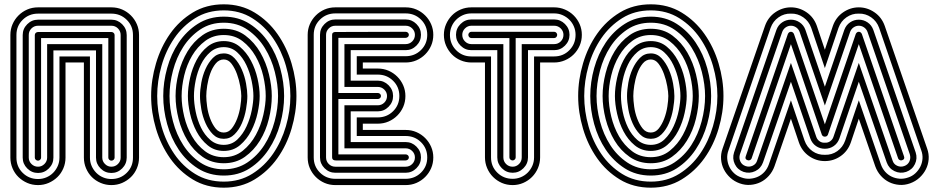

<svg xmlns="http://www.w3.org/2000/svg" viewBox="-20 -728 4348 888"><path d="M28 -566Q28 -593 38 -616Q48 -639 65.5 -656.5Q83 -674 106 -684Q129 -694 156 -694H495Q522 -694 545 -684Q568 -674 585.5 -656.5Q603 -639 613 -616Q623 -593 623 -566V1Q623 27 613 50.5Q603 74 585.5 91Q568 108 545 118Q522 128 495 128Q469 128 445.5 118Q422 108 405 91Q388 74 378 50.5Q368 27 368 1V-439H283V1Q283 27 273 50.5Q263 74 245.5 91Q228 108 205 118Q182 128 156 128Q129 128 106 118Q83 108 65.5 91Q48 74 38 50.5Q28 27 28 1ZM156 -665Q114 -665 85 -636.5Q56 -608 56 -566V1Q56 43 85 71.5Q114 100 156 100Q176 100 194 92.5Q212 85 225.5 71.5Q239 58 247 40Q255 22 255 1V-467H396V1Q396 22 404 40Q412 58 425.5 71.5Q439 85 457 92.5Q475 100 495 100Q537 100 566 71.5Q595 43 595 1V-566Q595 -608 566 -636.5Q537 -665 495 -665ZM85 -566Q85 -595 106 -616Q127 -637 156 -637H495Q524 -637 545 -616Q566 -595 566 -566V1Q566 30 545 51Q524 72 495 72Q466 72 445 51Q424 30 424 1V-495H227V1Q227 30 206 51Q185 72 156 72Q127 72 106 51Q85 30 85 1ZM156 -609Q138 -609 125.5 -596.5Q113 -584 113 -566V1Q113 18 125.5 30.5Q138 43 156 43Q173 43 185.5 30.5Q198 18 198 1V-524H453V1Q453 18 465.5 30.5Q478 43 495 43Q513 43 525.5 30.5Q538 18 538 1V-566Q538 -584 525.5 -596.5Q513 -609 495 -609ZM141 -566Q141 -572 145.5 -576Q150 -580 156 -580H495Q501 -580 505.5 -576Q510 -572 510 -566V1Q510 7 505.5 11Q501 15 495 15Q490 15 485.5 11Q481 7 481 1V-552H170V1Q170 7 165.5 11Q161 15 156 15Q150 15 145.5 11Q141 7 141 1Z M1015 -708Q1095 -708 1157.5 -670Q1220 -632 1263 -571Q1306 -510 1328.5 -434.5Q1351 -359 1351 -284Q1351 -209 1328.5 -133Q1306 -57 1263 3.5Q1220 64 1157.5 102Q1095 140 1015 140Q934 140 871.5 102Q809 64 766.5 3.5Q724 -57 701.5 -132.5Q679 -208 679 -284Q679 -359 701.5 -435Q724 -511 766.5 -571.5Q809 -632 871.5 -670Q934 -708 1015 -708ZM1015 -453Q993 -453 977.5 -434Q962 -415 952.5 -388.5Q943 -362 938.5 -333Q934 -304 934 -284Q934 -264 938 -235Q942 -206 952 -179.5Q962 -153 977 -134Q992 -115 1015 -115Q1037 -115 1052 -134Q1067 -153 1077 -179.5Q1087 -206 1091.5 -235Q1096 -264 1096 -284Q1096 -301 1091 -329.5Q1086 -358 1076 -385.5Q1066 -413 1051 -433Q1036 -453 1015 -453ZM1015 -680Q940 -680 882.5 -644Q825 -608 786 -551Q747 -494 727 -423.5Q707 -353 707 -284Q707 -214 727 -143.5Q747 -73 786 -16Q825 41 882.5 76.5Q940 112 1015 112Q1089 112 1146.5 76Q1204 40 1243 -17Q1282 -74 1302.5 -144.5Q1323 -215 1323 -284Q1323 -353 1302.5 -423.5Q1282 -494 1243 -551Q1204 -608 1146.5 -644Q1089 -680 1015 -680ZM1015 -481Q1044 -481 1064.5 -459Q1085 -437 1098.5 -406Q1112 -375 1118 -341.5Q1124 -308 1124 -284Q1124 -258 1118 -223.5Q1112 -189 1099 -158.5Q1086 -128 1065 -107Q1044 -86 1015 -86Q985 -86 964.5 -107Q944 -128 930.5 -158.5Q917 -189 911 -223Q905 -257 905 -284Q905 -311 911 -345Q917 -379 930.5 -409Q944 -439 964.5 -460Q985 -481 1015 -481ZM1015 -651Q1083 -651 1135 -617.5Q1187 -584 1222.5 -531Q1258 -478 1276 -412.5Q1294 -347 1294 -284Q1294 -221 1276 -155.5Q1258 -90 1222.5 -36.5Q1187 17 1135 50.5Q1083 84 1015 84Q947 84 894.5 50.5Q842 17 806.5 -36Q771 -89 753 -154.5Q735 -220 735 -284Q735 -348 753 -413Q771 -478 806.5 -531Q842 -584 894.5 -617.5Q947 -651 1015 -651ZM1015 -510Q979 -510 952.5 -487Q926 -464 909.5 -430Q893 -396 885 -356.5Q877 -317 877 -284Q877 -251 885 -211.5Q893 -172 909.5 -138Q926 -104 952.5 -81Q979 -58 1015 -58Q1052 -58 1078 -83Q1104 -108 1120.5 -144Q1137 -180 1144.5 -218.5Q1152 -257 1152 -284Q1152 -314 1144 -353Q1136 -392 1119.5 -427Q1103 -462 1077 -486Q1051 -510 1015 -510ZM1015 -623Q953 -623 906 -591.5Q859 -560 827.5 -511Q796 -462 780 -401.5Q764 -341 764 -284Q764 -227 780 -166.5Q796 -106 827.5 -57Q859 -8 906 23.5Q953 55 1015 55Q1077 55 1124 23.5Q1171 -8 1202.5 -57Q1234 -106 1250 -166.5Q1266 -227 1266 -284Q1266 -336 1251 -395.5Q1236 -455 1205 -505.5Q1174 -556 1126.5 -589.5Q1079 -623 1015 -623ZM1015 -538Q1058 -538 1089 -512Q1120 -486 1140.5 -447.5Q1161 -409 1171 -365Q1181 -321 1181 -284Q1181 -250 1171.5 -206Q1162 -162 1142 -123Q1122 -84 1090.5 -57Q1059 -30 1015 -30Q972 -30 940.5 -56Q909 -82 889 -120Q869 -158 859 -202.5Q849 -247 849 -284Q849 -323 859 -367.5Q869 -412 889 -450Q909 -488 940.5 -513Q972 -538 1015 -538ZM1015 -595Q1073 -595 1115 -563.5Q1157 -532 1184 -485Q1211 -438 1224 -384Q1237 -330 1237 -284Q1237 -233 1223.5 -178Q1210 -123 1182 -77.5Q1154 -32 1112.5 -2.5Q1071 27 1015 27Q959 27 917 -2.5Q875 -32 847.5 -77.5Q820 -123 806 -178Q792 -233 792 -284Q792 -335 806 -390Q820 -445 847.5 -490.5Q875 -536 917 -565.5Q959 -595 1015 -595ZM1015 -566Q966 -566 929.5 -539Q893 -512 868.5 -470.5Q844 -429 832 -379Q820 -329 820 -284Q820 -239 832 -189Q844 -139 868 -97.5Q892 -56 928.5 -28.5Q965 -1 1015 -1Q1066 -1 1103 -31Q1140 -61 1163.5 -104.5Q1187 -148 1198 -197Q1209 -246 1209 -284Q1209 -327 1197.5 -376.5Q1186 -426 1162 -468Q1138 -510 1101.5 -538Q1065 -566 1015 -566Z M1531 128Q1504 128 1481 118Q1458 108 1440.5 90.5Q1423 73 1413 50Q1403 27 1403 0V-567Q1403 -593 1413 -616Q1423 -639 1440.5 -656.5Q1458 -674 1481 -684Q1504 -694 1531 -694H1856Q1883 -694 1906 -684Q1929 -674 1946.5 -656.5Q1964 -639 1974 -616Q1984 -593 1984 -567Q1984 -540 1974 -517Q1964 -494 1946.5 -476.5Q1929 -459 1906 -449Q1883 -439 1856 -439H1658V-411H1727Q1754 -411 1777 -401Q1800 -391 1817.5 -373.5Q1835 -356 1845 -333Q1855 -310 1855 -284Q1855 -257 1845 -234Q1835 -211 1817.5 -193.5Q1800 -176 1777 -166Q1754 -156 1727 -156H1658V-127H1856Q1883 -127 1906 -117Q1929 -107 1946.5 -89.5Q1964 -72 1974 -49Q1984 -26 1984 0Q1984 27 1974 50Q1964 73 1946.5 90.5Q1929 108 1906 118Q1883 128 1856 128ZM1856 -468Q1898 -468 1927 -496.5Q1956 -525 1956 -567Q1956 -609 1927 -637.5Q1898 -666 1856 -666H1531Q1489 -666 1460 -637.5Q1431 -609 1431 -567V0Q1431 42 1460 70.5Q1489 99 1531 99H1856Q1898 99 1927 70.5Q1956 42 1956 0Q1956 -42 1927 -70.5Q1898 -99 1856 -99H1630V-185H1727Q1769 -185 1798 -213.5Q1827 -242 1827 -284Q1827 -326 1798 -354.5Q1769 -383 1727 -383H1630V-468ZM1531 71Q1502 71 1481 50Q1460 29 1460 0V-567Q1460 -596 1481 -617Q1502 -638 1531 -638H1856Q1885 -638 1906 -617Q1927 -596 1927 -567Q1927 -538 1906 -517Q1885 -496 1856 -496H1602V-355H1727Q1756 -355 1777 -334Q1798 -313 1798 -284Q1798 -255 1777 -234Q1756 -213 1727 -213H1602V-71H1856Q1885 -71 1906 -50Q1927 -29 1927 0Q1927 29 1906 50Q1885 71 1856 71ZM1856 -524Q1874 -524 1886.5 -536.5Q1899 -549 1899 -567Q1899 -584 1886.5 -596.5Q1874 -609 1856 -609H1531Q1513 -609 1500.5 -596.5Q1488 -584 1488 -567V0Q1488 18 1500.5 30.5Q1513 43 1531 43H1856Q1874 43 1886.5 30.5Q1899 18 1899 0Q1899 -17 1886.5 -29.5Q1874 -42 1856 -42H1573V-241H1727Q1745 -241 1757.5 -253.5Q1770 -266 1770 -284Q1770 -301 1757.5 -313.5Q1745 -326 1727 -326H1573V-524ZM1516 -567Q1516 -574 1520.5 -577Q1525 -580 1530 -580L1856 -581Q1862 -581 1866.5 -577Q1871 -573 1871 -567Q1871 -561 1866.5 -557Q1862 -553 1856 -553H1545V-298H1727Q1733 -298 1737.5 -294Q1742 -290 1742 -284Q1742 -278 1737.5 -274Q1733 -270 1727 -270H1545V-14H1856Q1862 -14 1866.5 -10Q1871 -6 1871 0Q1871 6 1866.5 10Q1862 14 1856 14H1533Q1516 14 1516 0Z M2160 -439Q2134 -439 2110.5 -449Q2087 -459 2070 -476.5Q2053 -494 2043 -517Q2033 -540 2033 -567Q2033 -593 2043 -616Q2053 -639 2070 -656.5Q2087 -674 2110.5 -684Q2134 -694 2160 -694H2543Q2569 -694 2592.5 -684Q2616 -674 2633.5 -656.5Q2651 -639 2661 -616Q2671 -593 2671 -567Q2671 -540 2661 -517Q2651 -494 2633.5 -476.5Q2616 -459 2592.5 -449Q2569 -439 2543 -439H2478V0Q2478 26 2468 49.5Q2458 73 2440.5 90.5Q2423 108 2400 118Q2377 128 2351 128Q2324 128 2301 118Q2278 108 2260.5 90.5Q2243 73 2233 49.5Q2223 26 2223 0V-439ZM2251 -467V0Q2251 42 2280 70.5Q2309 99 2351 99Q2371 99 2389 91.5Q2407 84 2420.5 70.5Q2434 57 2442 39Q2450 21 2450 0V-467H2543Q2585 -467 2613.5 -496Q2642 -525 2642 -567Q2642 -587 2634.5 -605Q2627 -623 2613.5 -636.5Q2600 -650 2582 -658Q2564 -666 2543 -666H2160Q2139 -666 2121 -658Q2103 -650 2089.5 -636.5Q2076 -623 2068.5 -605Q2061 -587 2061 -567Q2061 -525 2089.5 -496Q2118 -467 2160 -467ZM2160 -496Q2131 -496 2110 -517Q2089 -538 2089 -567Q2089 -596 2110 -617Q2131 -638 2160 -638H2543Q2572 -638 2593 -617Q2614 -596 2614 -567Q2614 -538 2593 -517Q2572 -496 2543 -496H2422V0Q2422 29 2401 50Q2380 71 2351 71Q2322 71 2301 50Q2280 29 2280 0V-496ZM2308 -524V0Q2308 18 2320.5 30.5Q2333 43 2351 43Q2368 43 2380.5 30.5Q2393 18 2393 0V-524H2543Q2561 -524 2573.5 -536.5Q2586 -549 2586 -567Q2586 -584 2573.5 -596.5Q2561 -609 2543 -609H2160Q2143 -609 2130.5 -596.5Q2118 -584 2118 -567Q2118 -549 2130.5 -536.5Q2143 -524 2160 -524ZM2160 -552Q2154 -552 2150 -556.5Q2146 -561 2146 -567Q2146 -572 2150 -576.5Q2154 -581 2160 -581H2543Q2549 -581 2553 -576.5Q2557 -572 2557 -567Q2557 -561 2553 -556.5Q2549 -552 2543 -552H2365V0Q2365 6 2360.5 10Q2356 14 2351 14Q2345 14 2340.5 10Q2336 6 2336 0V-552Z M2990 -708Q3070 -708 3132.5 -670Q3195 -632 3238 -571Q3281 -510 3303.5 -434.5Q3326 -359 3326 -284Q3326 -209 3303.5 -133Q3281 -57 3238 3.5Q3195 64 3132.5 102Q3070 140 2990 140Q2909 140 2846.5 102Q2784 64 2741.5 3.5Q2699 -57 2676.5 -132.5Q2654 -208 2654 -284Q2654 -359 2676.5 -435Q2699 -511 2741.5 -571.5Q2784 -632 2846.5 -670Q2909 -708 2990 -708ZM2990 -453Q2968 -453 2952.5 -434Q2937 -415 2927.5 -388.5Q2918 -362 2913.5 -333Q2909 -304 2909 -284Q2909 -264 2913 -235Q2917 -206 2927 -179.5Q2937 -153 2952 -134Q2967 -115 2990 -115Q3012 -115 3027 -134Q3042 -153 3052 -179.5Q3062 -206 3066.5 -235Q3071 -264 3071 -284Q3071 -301 3066 -329.5Q3061 -358 3051 -385.5Q3041 -413 3026 -433Q3011 -453 2990 -453ZM2990 -680Q2915 -680 2857.5 -644Q2800 -608 2761 -551Q2722 -494 2702 -423.5Q2682 -353 2682 -284Q2682 -214 2702 -143.5Q2722 -73 2761 -16Q2800 41 2857.5 76.5Q2915 112 2990 112Q3064 112 3121.5 76Q3179 40 3218 -17Q3257 -74 3277.5 -144.5Q3298 -215 3298 -284Q3298 -353 3277.5 -423.5Q3257 -494 3218 -551Q3179 -608 3121.5 -644Q3064 -680 2990 -680ZM2990 -481Q3019 -481 3039.5 -459Q3060 -437 3073.5 -406Q3087 -375 3093 -341.5Q3099 -308 3099 -284Q3099 -258 3093 -223.5Q3087 -189 3074 -158.5Q3061 -128 3040 -107Q3019 -86 2990 -86Q2960 -86 2939.5 -107Q2919 -128 2905.5 -158.5Q2892 -189 2886 -223Q2880 -257 2880 -284Q2880 -311 2886 -345Q2892 -379 2905.5 -409Q2919 -439 2939.5 -460Q2960 -481 2990 -481ZM2990 -651Q3058 -651 3110 -617.5Q3162 -584 3197.5 -531Q3233 -478 3251 -412.5Q3269 -347 3269 -284Q3269 -221 3251 -155.5Q3233 -90 3197.5 -36.5Q3162 17 3110 50.5Q3058 84 2990 84Q2922 84 2869.5 50.5Q2817 17 2781.5 -36Q2746 -89 2728 -154.5Q2710 -220 2710 -284Q2710 -348 2728 -413Q2746 -478 2781.5 -531Q2817 -584 2869.5 -617.5Q2922 -651 2990 -651ZM2990 -510Q2954 -510 2927.5 -487Q2901 -464 2884.5 -430Q2868 -396 2860 -356.5Q2852 -317 2852 -284Q2852 -251 2860 -211.5Q2868 -172 2884.5 -138Q2901 -104 2927.5 -81Q2954 -58 2990 -58Q3027 -58 3053 -83Q3079 -108 3095.5 -144Q3112 -180 3119.5 -218.5Q3127 -257 3127 -284Q3127 -314 3119 -353Q3111 -392 3094.5 -427Q3078 -462 3052 -486Q3026 -510 2990 -510ZM2990 -623Q2928 -623 2881 -591.5Q2834 -560 2802.5 -511Q2771 -462 2755 -401.5Q2739 -341 2739 -284Q2739 -227 2755 -166.5Q2771 -106 2802.5 -57Q2834 -8 2881 23.5Q2928 55 2990 55Q3052 55 3099 23.5Q3146 -8 3177.5 -57Q3209 -106 3225 -166.5Q3241 -227 3241 -284Q3241 -336 3226 -395.5Q3211 -455 3180 -505.5Q3149 -556 3101.5 -589.5Q3054 -623 2990 -623ZM2990 -538Q3033 -538 3064 -512Q3095 -486 3115.5 -447.5Q3136 -409 3146 -365Q3156 -321 3156 -284Q3156 -250 3146.5 -206Q3137 -162 3117 -123Q3097 -84 3065.5 -57Q3034 -30 2990 -30Q2947 -30 2915.5 -56Q2884 -82 2864 -120Q2844 -158 2834 -202.5Q2824 -247 2824 -284Q2824 -323 2834 -367.5Q2844 -412 2864 -450Q2884 -488 2915.5 -513Q2947 -538 2990 -538ZM2990 -595Q3048 -595 3090 -563.5Q3132 -532 3159 -485Q3186 -438 3199 -384Q3212 -330 3212 -284Q3212 -233 3198.5 -178Q3185 -123 3157 -77.5Q3129 -32 3087.5 -2.5Q3046 27 2990 27Q2934 27 2892 -2.5Q2850 -32 2822.5 -77.5Q2795 -123 2781 -178Q2767 -233 2767 -284Q2767 -335 2781 -390Q2795 -445 2822.5 -490.5Q2850 -536 2892 -565.5Q2934 -595 2990 -595ZM2990 -566Q2941 -566 2904.5 -539Q2868 -512 2843.5 -470.5Q2819 -429 2807 -379Q2795 -329 2795 -284Q2795 -239 2807 -189Q2819 -139 2843 -97.5Q2867 -56 2903.5 -28.5Q2940 -1 2990 -1Q3041 -1 3078 -31Q3115 -61 3138.5 -104.5Q3162 -148 3173 -197Q3184 -246 3184 -284Q3184 -327 3172.5 -376.5Q3161 -426 3137 -468Q3113 -510 3076.5 -538Q3040 -566 2990 -566Z M3456 5Q3454 10 3448.5 12.5Q3443 15 3438 13Q3424 9 3429 -5L3624 -571Q3629 -581 3638 -581Q3647 -581 3652 -571L3795 -153L3938 -571Q3943 -581 3952 -581Q3961 -581 3966 -571L4161 -5Q4166 9 4152 13Q4147 15 4141.5 12.5Q4136 10 4134 5L3952 -524L3809 -105Q3805 -96 3795 -96Q3785 -96 3781 -105L3638 -524ZM3678 -581Q3673 -594 3662 -601.5Q3651 -609 3638 -609Q3625 -609 3614 -601.5Q3603 -594 3598 -581L3402 -14Q3397 3 3404 18.5Q3411 34 3428 40Q3445 46 3461 38.5Q3477 31 3482 14L3638 -437L3755 -96Q3759 -83 3770 -75Q3781 -67 3795 -68Q3809 -67 3820 -75Q3831 -83 3835 -96L3952 -437L4108 14Q4113 31 4129 38.5Q4145 46 4162 40Q4179 34 4186 18.5Q4193 3 4188 -14L3992 -581Q3987 -594 3976 -601.5Q3965 -609 3952 -609Q3939 -609 3928 -601.5Q3917 -594 3912 -581L3795 -240ZM3795 -40Q3772 -40 3754 -52.5Q3736 -65 3728 -87L3638 -350L3509 23Q3499 51 3473 63.5Q3447 76 3419 67Q3391 57 3378.5 31Q3366 5 3375 -23L3571 -590Q3579 -612 3597.5 -624.5Q3616 -637 3638 -637Q3660 -637 3678.5 -624.5Q3697 -612 3705 -590L3795 -327L3885 -590Q3893 -612 3911.5 -624.5Q3930 -637 3952 -637Q3974 -637 3992.5 -624.5Q4011 -612 4019 -590L4215 -23Q4224 5 4211.5 31Q4199 57 4171 67Q4143 76 4117 63.5Q4091 51 4081 23L3952 -350L3862 -87Q3854 -65 3836 -52.5Q3818 -40 3795 -40ZM3732 -599Q3721 -630 3695 -648Q3669 -666 3638 -665Q3607 -666 3581 -648Q3555 -630 3544 -599L3349 -32Q3342 -13 3343.5 6.5Q3345 26 3353 43Q3361 60 3375.5 73.5Q3390 87 3410 93Q3429 100 3449 98.5Q3469 97 3486 89Q3503 81 3516 66.5Q3529 52 3536 32L3638 -264L3701 -78Q3712 -47 3737.5 -29Q3763 -11 3795 -12Q3827 -11 3852.5 -29Q3878 -47 3889 -78L3952 -264L4054 32Q4061 52 4074 66.5Q4087 81 4104 89Q4121 97 4140.5 98.5Q4160 100 4180 93Q4199 87 4213.5 73.5Q4228 60 4236.5 43Q4245 26 4246.5 6.5Q4248 -13 4241 -32L4046 -599Q4035 -630 4009 -648Q3983 -666 3952 -665Q3921 -666 3895 -648Q3869 -630 3858 -599L3795 -413ZM3915 -69Q3901 -29 3868 -6Q3835 17 3795 17Q3755 17 3722 -6Q3689 -29 3675 -69L3638 -179L3562 41Q3553 66 3536 85Q3519 104 3497.5 114.5Q3476 125 3451 127Q3426 129 3401 120Q3376 111 3357.5 94Q3339 77 3328 55.5Q3317 34 3315 9Q3313 -16 3322 -41L3518 -608Q3532 -648 3565.5 -671Q3599 -694 3638 -694Q3677 -694 3710.5 -671Q3744 -648 3758 -608L3795 -498L3832 -608Q3846 -648 3879.5 -671Q3913 -694 3952 -694Q3991 -694 4024.5 -671Q4058 -648 4072 -608L4268 -41Q4277 -16 4275 9Q4273 34 4262 55.5Q4251 77 4232.5 94Q4214 111 4189 120Q4164 129 4139 127Q4114 125 4092.5 114.5Q4071 104 4054 85Q4037 66 4028 41L3952 -179Z"/></svg>

Font: Zschusch
Style: Regular
Weight: 400
Designer: Peter Wiegel
Foundry: Peter Wiegel